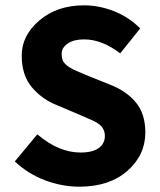

<svg xmlns="http://www.w3.org/2000/svg" viewBox="-20 -684 596 716"><path d="M371.1 -177.2Q371.1 -206.1 345.7 -223.6Q331.5 -233.4 276.9 -255.9L191.9 -292Q138.2 -313 99.6 -357.7Q61 -402.3 61 -477.1Q61 -551.8 127 -607.9Q192.9 -664.1 293 -664.1Q350.1 -664.1 405.5 -642.1Q460.9 -620.1 502.9 -578.1L428.2 -484.9Q360.8 -537.1 293 -537.1Q254.9 -537.1 232.4 -521.5Q210 -505.9 210 -484.4Q210 -462.9 217.5 -452.4Q225.1 -441.9 238.5 -433.3Q252 -424.8 270 -417.5Q288.1 -410.2 309.1 -400.9L393.1 -367.2Q453.1 -343.3 487.5 -301Q522 -258.8 522 -189.9Q522 -105.5 454.8 -46.6Q387.7 12.2 275.9 12.2Q211.9 12.2 148.4 -11.5Q85 -35.2 35.2 -82L119.1 -183.1Q199.2 -115.2 279.8 -115.2Q325.7 -115.2 348.4 -132.1Q371.1 -148.9 371.1 -177.2Z"/></svg>

Font: SourceSansPro-Bold
Style: Bold
Weight: 700
Designer: Paul D. Hunt
Foundry: Adobe Systems Incorporated
Version: Version 1.050;PS Version 1.000;hotconv 1.0.70;makeotf.lib2.5